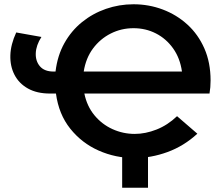

<svg xmlns="http://www.w3.org/2000/svg" viewBox="-20 -730 1044 899"><path d="M610 10Q521 10 442 -25Q363 -60 309 -127.5Q255 -195 242 -292H214Q153 -292 111 -315.5Q69 -339 48 -379.5Q27 -420 28.5 -471Q30 -522 56 -578L174 -557Q149 -518 147.5 -481Q146 -444 167 -419.5Q188 -395 231 -395H240Q249 -470 281.5 -528Q314 -586 364 -626.5Q414 -667 476 -688.5Q538 -710 605 -710Q677 -710 742 -685.5Q807 -661 857.5 -615Q908 -569 937 -503Q966 -437 966 -353Q966 -321 961 -292H375Q387 -233 422 -190.5Q457 -148 506.5 -125.5Q556 -103 611 -103Q661 -103 713 -123.5Q765 -144 809 -186L904 -104Q841 -46 764 -18Q687 10 610 10ZM372 -395H832Q823 -458 790.5 -503.5Q758 -549 710 -573.5Q662 -598 605 -598Q548 -598 498.5 -573Q449 -548 415.5 -503Q382 -458 372 -395ZM552 149V-27H673V149Z"/></svg>

Font: Montserrat SemiBold
Style: Regular
Weight: 600
Designer: Julieta Ulanovsky
Foundry: Julieta Ulanovsky
Version: Version 9.000; ttfautohint (v1.8.4.7-5d5b)